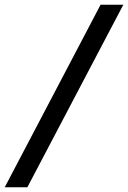

<svg xmlns="http://www.w3.org/2000/svg" viewBox="-83 -731 541 812"><path d="M32.7 61H-63L342.3 -710.9H438.5Z"/></svg>

Font: RobotoDraft Medium
Style: Italic
Weight: 500
Italic angle: -12°
Version: Version 2.001152; 2014